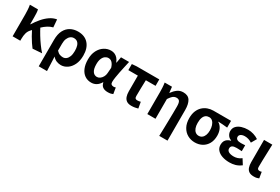

<svg xmlns="http://www.w3.org/2000/svg" viewBox="82 -1680 4357 2986"><g transform="rotate(30 2260.5 -186.5)"><path d="M79.3 0V-392.9Q79.3 -426.4 76.7 -471.8Q74.1 -517.1 66.4 -559.8H211.6Q218.1 -534 220.1 -498.1Q222.1 -462.3 222.1 -423V-300.2H226.9Q269.3 -368.2 318.8 -426.2Q368.3 -484.3 425.9 -523.8Q483.4 -563.3 547.1 -573.5L558.1 -436.1Q513.1 -425.2 470.5 -399.2Q427.8 -373.3 380 -327.9Q332.2 -282.5 270.7 -212.2Q241.4 -180 229.3 -136.7Q217.2 -93.4 216.8 -32.6V0ZM443.7 11.7Q419.4 -19 392.7 -59.1Q365.9 -99.3 338.3 -147.1Q310.7 -194.9 284.4 -248.3L379.1 -342.4Q407.4 -287.2 445.5 -224.3Q483.5 -161.4 526.2 -102.8Q568.8 -44.1 608.6 0Z M664.3 201.1V-272.9Q664.3 -376.6 699 -442.9Q733.8 -509.3 793.1 -541.4Q852.3 -573.5 926.5 -573.5Q1047.5 -573.5 1114.9 -498.1Q1182.2 -422.6 1182.2 -288.9Q1182.2 -192.9 1148.8 -125Q1115.5 -57.1 1062.5 -21.7Q1009.5 13.8 950.6 13.8Q912.5 13.8 873.2 -1Q833.9 -15.9 802 -53.9Q804.6 -8.7 806.2 33.2Q807.9 75 809.5 116.3Q811 157.5 812.6 201.1ZM918.3 -107.4Q949.3 -107.4 975.3 -126.9Q1001.2 -146.4 1016.7 -186.2Q1032.1 -226.1 1032.1 -286.6Q1032.1 -340.3 1019.9 -377.5Q1007.8 -414.6 983.2 -433.9Q958.6 -453.2 920.6 -453.2Q887.9 -453.2 860.9 -432.9Q833.9 -412.5 818.2 -374.9Q802.4 -337.2 802.4 -282.8V-160.6Q832.3 -127.5 860.8 -117.5Q889.3 -107.4 918.3 -107.4Z M1494.9 13.8Q1428.6 13.8 1378.7 -20.3Q1328.9 -54.4 1301 -119.5Q1273.2 -184.6 1273.2 -275.5Q1273.2 -369.3 1307.9 -435.9Q1342.6 -502.4 1399 -538Q1455.4 -573.5 1520.1 -573.5Q1553 -573.5 1582.6 -561.4Q1612.3 -549.3 1637.2 -522.7Q1662.1 -496.1 1679 -452.4H1683.3L1702.5 -559.8H1847.5Q1836.5 -509.8 1823.9 -453.7Q1811.4 -397.7 1800.3 -342.8Q1789.2 -287.8 1782.1 -240.2Q1774.9 -192.5 1774.9 -159.3Q1774.9 -130.2 1790.4 -118Q1805.9 -105.8 1829.5 -105.8Q1837.9 -105.8 1847.6 -107.5Q1857.3 -109.2 1866.7 -113L1884.8 -4.2Q1870.6 2.9 1848.1 8.3Q1825.5 13.8 1794.5 13.8Q1738.1 13.8 1704.2 -9Q1670.4 -31.8 1659.5 -84.8H1655Q1596.6 13.8 1494.9 13.8ZM1529.1 -107.4Q1557.5 -107.4 1582.6 -125.5Q1607.7 -143.6 1624.9 -174.4Q1642.2 -205.2 1644.6 -242.3L1652 -341.3Q1642.9 -371.4 1631 -392.9Q1619 -414.3 1605.1 -427.7Q1591.1 -441.2 1574.9 -447.2Q1558.6 -453.2 1541 -453.2Q1511.5 -453.2 1484.3 -434.5Q1457.2 -415.8 1440.4 -377Q1423.5 -338.2 1423.5 -277.1Q1423.5 -191 1452 -149.2Q1480.4 -107.4 1529.1 -107.4Z M2216.6 13.8Q2162.8 13.8 2131.1 -8.2Q2099.4 -30.2 2085.7 -69.9Q2071.9 -109.6 2071.9 -163.7V-444.1H1900.8V-553.2L1982.9 -559.8H2389.9V-444.1H2215.4Q2212.8 -366.2 2211.1 -291.4Q2209.5 -216.7 2209.5 -157.7Q2209.5 -128.1 2221.5 -117Q2233.6 -105.8 2253.9 -105.8Q2269 -105.8 2283.4 -107.9Q2297.7 -110 2314.7 -114.6L2334.2 -4.2Q2310.6 2.9 2280.7 8.3Q2250.7 13.8 2216.6 13.8Z M2828.3 201.1Q2830.9 135.1 2832.6 63Q2834.2 -9 2835.8 -79.8Q2837.4 -150.6 2838.1 -214.8Q2838.9 -278.9 2838.9 -330.9Q2838.9 -396 2822.6 -421.9Q2806.3 -447.7 2766.7 -447.7Q2743.7 -447.7 2724 -438.2Q2704.3 -428.7 2685.6 -408.2Q2666.9 -387.7 2645 -354.4V0H2498.3V-392.9Q2498.3 -426.4 2496.2 -470.4Q2494.1 -514.3 2487 -559.8H2618L2629.4 -457.2H2632.2Q2670.2 -510 2714 -541.8Q2757.8 -573.5 2816.5 -573.5Q2903.9 -573.5 2940.3 -514.3Q2976.7 -455 2976.7 -349.1V201.1Z M3355.1 13.8Q3283.6 13.8 3224.3 -19.3Q3165 -52.3 3129.6 -116.7Q3094.2 -181.1 3094.2 -273.4Q3094.2 -346.7 3116.2 -400.5Q3138.2 -454.2 3176 -489.4Q3213.9 -524.6 3261.9 -542.2Q3309.9 -559.8 3362 -559.8H3678.7V-438.2Q3632.7 -442.7 3595.9 -446.2Q3559 -449.6 3514.6 -450.4V-445.6Q3558.9 -420.1 3583.8 -369.5Q3608.8 -318.8 3608.8 -250.8Q3608.8 -168.7 3576.1 -109.3Q3543.4 -50 3485.8 -18.1Q3428.3 13.8 3355.1 13.8ZM3356.6 -105.8Q3390.9 -105.8 3416 -124.8Q3441.1 -143.7 3455 -179.6Q3468.9 -215.4 3468.9 -265.6Q3468.9 -313.5 3455.9 -353.1Q3443 -392.7 3418.1 -416.4Q3393.2 -440.2 3357.1 -440.2Q3323.8 -440.2 3298.3 -423Q3272.9 -405.9 3258.7 -368.9Q3244.5 -331.9 3244.5 -273.4Q3244.5 -220.9 3258.6 -183.1Q3272.7 -145.3 3298 -125.6Q3323.3 -105.8 3356.6 -105.8Z M3976.9 13.8Q3906.1 13.8 3848 -5.7Q3789.9 -25.2 3756 -63.7Q3722.2 -102.2 3722.2 -158.2Q3722.2 -196.6 3735.9 -223.3Q3749.7 -250 3774.7 -267Q3799.6 -284 3832.5 -291.8V-296.8Q3789.9 -311.5 3768.2 -345.9Q3746.5 -380.4 3746.5 -415.9Q3746.5 -470.3 3779.2 -505Q3811.9 -539.6 3865 -556.6Q3918.1 -573.5 3979.8 -573.5Q4030.1 -573.5 4079.4 -558.2Q4128.6 -542.9 4169.6 -515.1L4115 -420Q4085.6 -439.8 4053.4 -450Q4021.1 -460.2 3987.1 -460.2Q3944.7 -460.2 3917.5 -443.3Q3890.4 -426.4 3890.4 -396Q3890.4 -367.9 3913.2 -352.4Q3936.1 -336.9 3982.6 -336.9Q4000 -336.9 4019.9 -338.2Q4039.8 -339.5 4059 -340.5V-234Q4034.4 -236 4010.8 -237.2Q3987.2 -238.4 3965.1 -238.4Q3914.8 -238.4 3890.5 -223Q3866.3 -207.6 3866.3 -172.6Q3866.3 -138.3 3899 -118.9Q3931.7 -99.6 3991.8 -99.6Q4021.3 -99.6 4056 -109.8Q4090.6 -120 4124 -146.4L4183 -52.9Q4130.2 -13.5 4080.7 0.1Q4031.2 13.8 3976.9 13.8Z M4416.5 13.8Q4360.8 13.8 4329.4 -7.5Q4298 -28.7 4284.6 -67.7Q4271.3 -106.6 4271.3 -158.8V-559.8H4419.6Q4418 -491.7 4415.1 -417.3Q4412.1 -342.9 4410.5 -274Q4408.8 -205.1 4408.8 -152.6Q4408.8 -126.6 4420.1 -116.2Q4431.5 -105.8 4453.8 -105.8Q4461 -105.8 4470.3 -107.3Q4479.5 -108.8 4487.9 -112.6L4505.9 -3.8Q4489.5 3.3 4469.4 8.5Q4449.2 13.8 4416.5 13.8Z"/></g></svg>

Font: Noto Sans HK Thin
Style: Regular
Weight: 100
Designer: Ryoko NISHIZUKA 西塚涼子 (kana, bopomofo & ideographs); Paul D. Hunt (Latin, Greek & Cyrillic); Sandoll Communications 산돌커뮤니
Foundry: Adobe
Version: Version 2.004-H2;hotconv 1.0.118;makeotfexe 2.5.65603